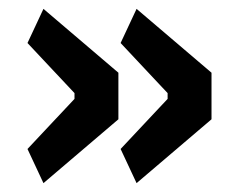

<svg xmlns="http://www.w3.org/2000/svg" viewBox="-20 -493 534 433"><path d="M78 -473 247 -329V-224L78 -80L42 -157L148 -270V-283L42 -396ZM288 -473 457 -329V-224L288 -80L252 -157L358 -270V-283L252 -396Z"/></svg>

Font: IBM Plex Sans Condensed SemiBold
Style: Regular
Weight: 600
Width: 3
Designer: Mike Abbink, Paul van der Laan, Pieter van Rosmalen
Foundry: Bold Monday
Version: Version 1.3